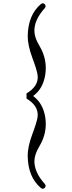

<svg xmlns="http://www.w3.org/2000/svg" viewBox="-20 -751 437 1170"><path d="M189.9 224.6Q186 295.9 253.9 371.1Q262.7 382.8 252.4 394Q241.2 404.3 229 394.5Q150.9 328.1 148.9 201.2Q147.9 143.6 177.2 66.4Q204.6 -7.3 209 -37.6Q217.8 -104.5 141.6 -150.4V-181.6Q218.3 -227.5 209 -294.4Q204.6 -325.7 177.2 -398.4Q148.4 -476.1 148.9 -532.7Q151.4 -660.2 229 -726.1Q241.2 -736.3 252.4 -725.6Q262.7 -713.9 253.4 -702.1Q185.5 -627 189.9 -556.2Q192.4 -517.6 221.2 -470.2Q270 -387.7 255.9 -295.9Q241.7 -208 181.6 -166Q241.7 -123 255.9 -36.1Q270 56.2 221.2 138.2Q192.4 186 189.9 224.6Z"/></svg>

Font: Amiri
Style: Slanted
Weight: 400
Italic angle: 9°
Designer: Khaled Hosny
Version: Version 000.107